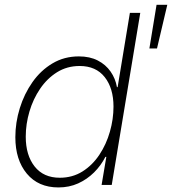

<svg xmlns="http://www.w3.org/2000/svg" viewBox="-20 -782 728 812"><path d="M227.1 10.7Q142.1 10.7 93.5 -47.6Q44.9 -106 44.9 -201.7Q44.9 -263.7 63.7 -324.5Q82.5 -385.3 117.4 -434.8Q152.3 -484.4 201.9 -513.9Q251.5 -543.5 313.5 -543.5Q359.9 -543.5 393.6 -526.1Q427.2 -508.8 447.8 -479.2Q468.3 -449.7 474.6 -413.6H477.5L529.3 -727.5H573.2L452.6 0H409.7L429.7 -118.7H425.8Q407.2 -82 377.7 -52.7Q348.1 -23.4 310.3 -6.3Q272.5 10.7 227.1 10.7ZM232.9 -30.3Q286.6 -30.3 328.9 -56.9Q371.1 -83.5 400.4 -127.7Q429.7 -171.9 444.8 -225.1Q460 -278.3 460 -331.1Q460 -408.7 422.9 -455.8Q385.7 -502.9 316.9 -502.9Q263.7 -502.9 221.4 -476.6Q179.2 -450.2 149.7 -406.7Q120.1 -363.3 104.5 -310.3Q88.9 -257.3 88.9 -204.1Q88.9 -125.5 126.5 -77.9Q164.1 -30.3 232.9 -30.3ZM611.8 -577.1 642.1 -761.7H687.5L644 -577.1Z"/></svg>

Font: Inter 20pt ExtraLight
Style: Italic
Weight: 250
Italic angle: -9.3988°
Version: Version 4.001;git-66647c0bb